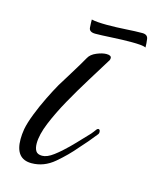

<svg xmlns="http://www.w3.org/2000/svg" viewBox="-81 -539 488 598"><g transform="rotate(15 163.0 -240.5)"><path d="M76 0Q24 0 24 -64Q24 -79 27 -97Q31 -118 42.5 -147.5Q54 -177 68.5 -206.5Q83 -236 95 -257Q105 -273 118.5 -295Q132 -317 143.5 -336Q155 -355 158 -361Q165 -374 183 -381.5Q201 -389 214 -389Q230 -389 230 -380Q230 -374 226 -369Q207 -338 181.5 -297Q156 -256 132 -213Q108 -170 92 -131Q76 -92 76 -64Q76 -49 81.5 -40Q87 -31 102 -31Q118 -31 138.5 -46.5Q159 -62 178.5 -81.5Q198 -101 208 -112L228 -133Q233 -138 237 -143.5Q241 -149 245 -154Q248 -157 250 -157Q256 -157 256 -148Q256 -143 252 -139Q241 -125 230 -112Q219 -99 207 -86Q182 -56 149 -28Q116 0 76 0ZM326 -440Q320 -443 307.5 -444Q295 -445 281 -445Q250 -445 215.5 -443Q181 -441 164 -441Q144 -441 143 -455Q142 -469 142 -481Q150 -479 163 -478Q176 -477 191 -477Q222 -477 252.5 -479Q283 -481 305 -481Q322 -481 324 -467Q326 -453 326 -440Z"/></g></svg>

Font: Birthstone Bounce
Style: Regular
Weight: 400
Designer: Robert E. Leuschke
Foundry: Rob Leuschke
Version: Version 1.010; ttfautohint (v1.8.3)